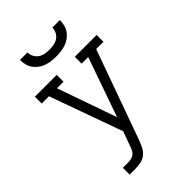

<svg xmlns="http://www.w3.org/2000/svg" viewBox="-278 -841 1156 1156"><g transform="rotate(-45 300.0 -262.5)"><path d="M109 215V157H155Q169 157 183 153.5Q197 150 207.5 140.5Q218 131 223.5 118Q229 105 234 92V91L266 3L99 -462H37V-520H223V-462H167L300 -83L433 -462H377V-520H563V-462H501L308 75L295 111Q287 133 276 154.5Q265 176 246 191Q227 206 203 210.5Q179 215 155 215ZM300 -600Q279 -600 258.5 -602.5Q238 -605 218 -612Q198 -619 181 -631.5Q164 -644 152 -661Q140 -678 135 -698.5Q130 -719 130 -740H194Q194 -721 203 -703.5Q212 -686 227.5 -675.5Q243 -665 262 -661.5Q281 -658 300 -658Q319 -658 338 -661.5Q357 -665 372.5 -675.5Q388 -686 397 -703.5Q406 -721 406 -740H470Q470 -719 465 -698.5Q460 -678 448 -661Q436 -644 419 -631.5Q402 -619 382 -612Q362 -605 341.5 -602.5Q321 -600 300 -600Z"/></g></svg>

Font: Iosevka Etoile Light
Style: Regular
Weight: 300
Designer: Belleve Invis
Foundry: Belleve Invis
Version: Version 25.0.1; ttfautohint (v1.8.4)